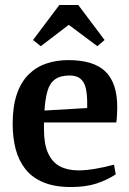

<svg xmlns="http://www.w3.org/2000/svg" viewBox="-20 -743 519 773"><path d="M265 10Q200 10 154.5 -9Q109 -28 82 -62.5Q55 -97 43 -143Q31 -189 31 -244Q31 -314 47.5 -363Q64 -412 94.5 -442.5Q125 -473 166 -487Q207 -501 255 -501Q357 -501 404.5 -455Q452 -409 452 -311Q452 -304 451.5 -293Q451 -282 450.5 -271Q450 -260 448 -250H157V-223Q157 -163 173.5 -126.5Q190 -90 221 -73.5Q252 -57 296 -57Q326 -57 364 -63.5Q402 -70 439 -80L446 -41Q411 -18 368 -4Q325 10 265 10ZM159 -298 331 -308V-330Q331 -363 325.5 -387.5Q320 -412 304.5 -425.5Q289 -439 260 -439Q223 -439 201.5 -423.5Q180 -408 171 -376Q162 -344 159 -298ZM144 -557 113 -582 219 -723H295L401 -582L372 -557L257 -643Z"/></svg>

Font: Manuale SemiBold
Style: Regular
Weight: 600
Version: Version 1.002